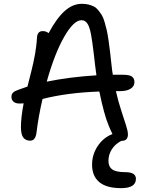

<svg xmlns="http://www.w3.org/2000/svg" viewBox="-20 -730 766 1007"><path d="M83 -187Q62 -187 51 -196.5Q40 -206.1 40 -222.2Q40 -235.4 48.1 -243.9Q56.2 -252.4 75.2 -258.8Q115.2 -273.4 124 -275.9Q126 -284.2 134.3 -316.7Q142.6 -349.1 145.5 -361.1Q148.4 -373 154.8 -401.1Q161.1 -429.2 163.8 -446Q166.5 -462.9 169.7 -486.3Q172.9 -509.8 173.8 -530.8Q175.3 -566.9 204.1 -566.9Q221.7 -566.9 234.9 -556.2Q276.9 -634.3 319.1 -672.1Q361.3 -710 409.2 -710Q428.7 -710 444.6 -706.1Q460.4 -702.1 472.9 -695.6Q485.4 -689 495.8 -676Q506.3 -663.1 514.2 -650.1Q522 -637.2 528.6 -614.5Q535.2 -591.8 539.8 -572Q544.4 -552.2 549.1 -519.3Q553.7 -486.3 557.1 -459.2Q560.5 -432.1 564.9 -389.2Q568.4 -355.5 571.8 -337.9H625Q658.7 -337.9 671.9 -328.4Q685.1 -318.8 685.1 -298.8Q685.1 -277.8 665.3 -264.9Q645.5 -252 609.9 -252H587.9Q599.6 -200.2 616 -149.9Q632.3 -99.6 641.6 -70.8Q650.9 -42 650.9 -24.9Q650.9 8.8 618.2 8.8H616.2Q583.5 25.9 566.2 53.5Q548.8 81.1 548.8 113.8Q548.8 144 568.6 158.4Q588.4 172.9 637.2 172.9Q692.9 172.9 692.9 208Q692.9 256.8 615.2 256.8Q538.6 256.8 500.7 225.1Q462.9 193.4 462.9 133.8Q462.9 80.1 492.7 35.6Q522.5 -8.8 569.8 -26.9Q555.7 -56.6 549.8 -71.8Q525.9 -128.4 501 -250Q330.1 -243.7 203.1 -210.9Q181.6 -120.1 170.9 -30.8Q165 7.8 138.2 7.8Q114.7 7.8 102.3 -8.5Q89.8 -24.9 89.8 -63Q89.8 -113.8 104 -188Q100.6 -188 93.5 -187.5Q86.4 -187 83 -187ZM407.2 -624Q366.7 -624 316.7 -536.9Q266.6 -449.7 225.1 -301.8Q345.2 -326.2 485.8 -335Q482.9 -352.1 479 -386.2Q462.9 -532.2 453.1 -569.8Q441.4 -615.7 418 -622.6Q413.1 -624 407.2 -624Z"/></svg>

Font: Shantell Sans Normal
Style: Regular
Weight: 400
Designer: Stephen Nixon, Anya Danilova, Shantell Martin
Foundry: Arrow Type
Version: Version 1.006;[559af2be0]